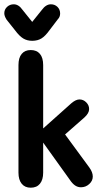

<svg xmlns="http://www.w3.org/2000/svg" viewBox="-33 -864 464 894"><path d="M168 -266V-561Q168 -595 153 -613Q138 -631 110 -631Q83 -631 68 -613Q53 -595 53 -561V-60Q53 -27 68 -8.5Q83 10 110 10Q138 10 153 -8.5Q168 -27 168 -60V-200L292 -27Q304 -9 316.5 -0.5Q329 8 344 8Q366 8 382.5 -7Q399 -22 399 -42Q399 -62 383 -84L270 -238L360 -317Q382 -337 382 -356Q382 -374 368.5 -387.5Q355 -401 337 -401Q320 -401 299 -383ZM117 -762 72 -818Q54 -844 31 -844Q13 -844 0 -832Q-13 -820 -13 -802Q-13 -789 -2 -772L37 -723Q57 -696 75 -685Q93 -674 117 -674Q142 -674 160 -685Q178 -696 198 -724L236 -774Q242 -780 244.5 -787Q247 -794 247 -801Q247 -820 234.5 -832Q222 -844 204 -844Q181 -844 162 -818Z"/></svg>

Font: Beiruti
Style: Bold
Weight: 700
Designer: Arlette Boutros
Foundry: Boutros
Version: Version 1.41